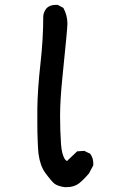

<svg xmlns="http://www.w3.org/2000/svg" viewBox="-20 -769 540 791"><path d="M138.7 -134.8Q136.7 -151.4 135.3 -187.5Q133.8 -223.6 133.8 -262.2Q133.8 -300.8 133.8 -320.3Q134.8 -400.4 146.5 -504.9Q158.2 -608.4 158.2 -702.1V-703.1Q160.2 -721.7 172.9 -736.3Q187.5 -749 209 -749Q211.9 -749 217.8 -749L241.2 -736.3Q257.8 -705.1 257.8 -670.9Q257.8 -652.3 237.3 -452.1Q227.5 -355.5 227.5 -292Q227.5 -231.4 231.4 -174.8Q234.4 -134.8 246.1 -115.2Q249 -110.4 252 -108.4Q254.9 -105.5 255.9 -105.5Q256.8 -105.5 258.8 -108.4L297.9 -145.5L327.1 -147.5L351.6 -135.7Q364.3 -118.2 364.3 -96.7Q364.3 -93.8 364.3 -87.9L346.7 -54.7Q326.2 -30.3 305.7 -13.7Q285.2 2 254.9 2Q250 2 246.1 2Q218.8 -2 205.1 -11.7Q192.4 -21.5 166 -57.6Q145.5 -85.9 138.7 -134.8Z"/></svg>

Font: JasonHandwriting2
Style: SemiBold
Weight: 600
Version: Version 1.04.7